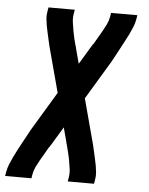

<svg xmlns="http://www.w3.org/2000/svg" viewBox="-86 -563 638 822"><g transform="rotate(5 233.5 -152.5)"><path d="M-33 215 -30 197Q-27 180 -20.5 164Q-14 148 -6.5 132.5Q1 117 9 101.5Q17 86 25.5 70.5Q34 55 42.5 39.5Q51 24 59 9L160 -159L115 -327Q111 -341 107.5 -355Q104 -369 101 -383.5Q98 -398 94.5 -412.5Q91 -427 88.5 -441.5Q86 -456 84.5 -471Q83 -486 86 -502L89 -520H202L199 -502Q196 -483 198.5 -465.5Q201 -448 204 -430.5Q207 -413 211 -396Q215 -379 220 -362H221Q221 -359 221.5 -356.5Q222 -354 223 -351L239 -291L283 -364Q284 -366 285.5 -368Q287 -370 288 -372Q290 -374 290.5 -376Q291 -378 293 -380H294Q302 -395 311 -409.5Q320 -424 328.5 -439.5Q337 -455 344.5 -470Q352 -485 355 -502L358 -520H471L468 -502Q465 -485 458.5 -469Q452 -453 444.5 -437.5Q437 -422 428.5 -406.5Q420 -391 412 -375.5Q404 -360 395.5 -344.5Q387 -329 379 -314L278 -146L323 22Q327 36 330.5 50Q334 64 337 78.5Q340 93 343.5 107.5Q347 122 349.5 136.5Q352 151 353.5 166Q355 181 352 197L349 215H236L239 197Q242 178 239.5 160.5Q237 143 234 125.5Q231 108 226.5 91Q222 74 218 57H217Q217 54 216.5 51.5Q216 49 215 46L199 -14L155 59Q154 61 152.5 63Q151 65 150 67Q148 69 147.5 71Q147 73 145 75H144Q136 90 127 104.5Q118 119 109.5 134.5Q101 150 93.5 165Q86 180 83 197L80 215Z"/></g></svg>

Font: Iosevka Curly
Style: Bold Italic
Weight: 700
Italic angle: -9°
Monospace: yes
Designer: Belleve Invis
Foundry: Belleve Invis
Version: Version 22.1.2; ttfautohint (v1.8.4)